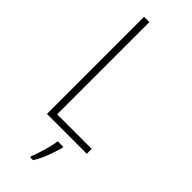

<svg xmlns="http://www.w3.org/2000/svg" viewBox="-301 -745 998 998"><g transform="rotate(45 198.0 -246.5)"><path d="M84 0V-714H123V-36H377V0ZM265 70Q255 105 239.5 146.5Q224 188 203 221H182V212Q189 195 198 167Q207 139 214.5 110Q222 81 224 61H265Z"/></g></svg>

Font: Noto Sans Lao Condensed ExtraLight
Style: Regular
Weight: 200
Width: 3
Designer: Monotype Design Team
Foundry: Monotype Imaging Inc.
Version: Version 2.003; ttfautohint (v1.8.4.7-5d5b)